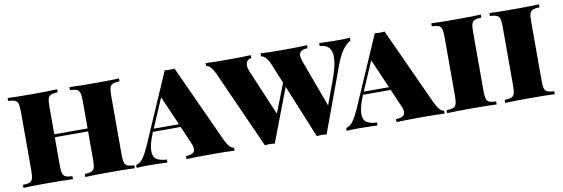

<svg xmlns="http://www.w3.org/2000/svg" viewBox="-48 -944 3748 1279"><g transform="rotate(-10 1826.0 -304.0)"><path d="M710.4 -502V-106Q710.4 -68.4 715.8 -51.3Q721.2 -34.2 735.6 -27.8Q750 -21.5 781.7 -20V0Q730.5 -2.9 623.5 -2.9Q507.8 -2.9 446.3 0V-20Q478.5 -21.5 492.9 -27.8Q507.3 -34.2 512.5 -51.3Q517.6 -68.4 517.6 -106V-295.9H292.5V-106Q292.5 -68.4 297.9 -51.3Q303.2 -34.2 317.4 -27.8Q331.5 -21.5 363.3 -20V0Q302.2 -2.9 186.5 -2.9Q79.6 -2.9 28.3 0V-20Q60.5 -21.5 75 -27.8Q89.4 -34.2 94.5 -51.3Q99.6 -68.4 99.6 -106V-502Q99.6 -539.6 94.2 -556.6Q88.9 -573.7 74.5 -580.1Q60.1 -586.4 28.3 -587.9V-607.9Q79.6 -605 186.5 -605Q302.2 -605 363.3 -607.9V-587.9Q331.1 -586.4 316.9 -580.1Q302.7 -573.7 297.6 -556.9Q292.5 -540 292.5 -502V-315.9H517.6V-502Q517.6 -539.6 512.2 -556.6Q506.8 -573.7 492.4 -580.1Q478 -586.4 446.3 -587.9V-607.9Q507.8 -605 623.5 -605Q730.5 -605 781.7 -607.9V-587.9Q749.5 -586.4 735.1 -580.1Q720.7 -573.7 715.6 -556.9Q710.4 -540 710.4 -502Z M1456.1 -20V0Q1404.8 -2.9 1309.1 -2.9Q1188 -2.9 1130.9 0V-20Q1161.6 -21.5 1176.8 -30.5Q1191.9 -39.6 1191.9 -59.1Q1191.9 -77.1 1179.2 -104L1129.9 -217.8H942.4Q909.2 -139.6 909.2 -93.8Q909.2 -53.2 933.3 -37.4Q957.5 -21.5 1002 -20V0Q927.2 -2.9 871.1 -2.9Q824.2 -2.9 793.9 0V-20Q817.4 -23.9 838.4 -50Q859.4 -76.2 886.2 -137.2L1090.8 -607.9Q1106 -606 1124 -606Q1143.1 -606 1157.2 -607.9L1397 -84Q1426.8 -21.5 1456.1 -20ZM1036.1 -434.6 951.2 -237.8H1121.6Z M2343.8 -607.9V-587.9Q2317.9 -575.7 2291.7 -541.3Q2265.6 -506.8 2243.7 -448.2L2078.6 0Q2060.5 -2.4 2045.9 -2.4Q2031.2 -2.4 2012.7 0L1865.2 -359.4L1728 0Q1709.5 -2.4 1694.8 -2.4Q1680.2 -2.4 1661.6 0L1426.8 -523.9Q1397 -586.4 1367.7 -587.9V-607.9Q1418.9 -605 1514.6 -605Q1621.6 -605 1672.9 -607.9V-587.9Q1655.8 -586.4 1645.8 -575Q1635.7 -563.5 1635.7 -544.4Q1635.7 -526.9 1645 -503.9L1776.4 -193.8L1853 -389.6L1797.9 -523.9Q1785.6 -554.2 1769.5 -570.6Q1753.4 -586.9 1738.8 -587.9V-607.9Q1790 -605 1885.7 -605Q1999.5 -605 2053.7 -607.9V-587.9Q2023.9 -586.4 2010 -576.9Q1996.1 -567.4 1996.1 -547.4Q1996.1 -530.8 2005.9 -503.9L2122.1 -188.5L2181.6 -350.1Q2216.3 -444.3 2216.3 -500.5Q2216.3 -585 2135.7 -587.9V-607.9Q2210.4 -605 2266.6 -605Q2313.5 -605 2343.8 -607.9Z M2877 -20V0Q2825.7 -2.9 2730 -2.9Q2608.9 -2.9 2551.8 0V-20Q2582.5 -21.5 2597.7 -30.5Q2612.8 -39.6 2612.8 -59.1Q2612.8 -77.1 2600.1 -104L2550.8 -217.8H2363.3Q2330.1 -139.6 2330.1 -93.8Q2330.1 -53.2 2354.2 -37.4Q2378.4 -21.5 2422.9 -20V0Q2348.1 -2.9 2292 -2.9Q2245.1 -2.9 2214.8 0V-20Q2238.3 -23.9 2259.3 -50Q2280.3 -76.2 2307.1 -137.2L2511.7 -607.9Q2526.9 -606 2544.9 -606Q2564 -606 2578.1 -607.9L2817.9 -84Q2847.7 -21.5 2877 -20ZM2457 -434.6 2372.1 -237.8H2542.5Z M3158.2 -502V-106Q3158.2 -68.4 3163.3 -51.3Q3168.5 -34.2 3182.6 -27.8Q3196.8 -21.5 3229 -20V0Q3174.3 -2.9 3067.4 -2.9Q2948.2 -2.9 2894 0V-20Q2926.3 -21.5 2940.7 -27.8Q2955.1 -34.2 2960.2 -51.3Q2965.3 -68.4 2965.3 -106V-502Q2965.3 -539.6 2960 -556.6Q2954.6 -573.7 2940.2 -580.1Q2925.8 -586.4 2894 -587.9V-607.9Q2948.2 -605 3067.4 -605Q3174.3 -605 3229 -607.9V-587.9Q3196.8 -586.4 3182.6 -580.1Q3168.5 -573.7 3163.3 -556.9Q3158.2 -540 3158.2 -502Z M3551.3 -502V-106Q3551.3 -68.4 3556.4 -51.3Q3561.5 -34.2 3575.7 -27.8Q3589.8 -21.5 3622.1 -20V0Q3567.4 -2.9 3460.4 -2.9Q3341.3 -2.9 3287.1 0V-20Q3319.3 -21.5 3333.7 -27.8Q3348.1 -34.2 3353.3 -51.3Q3358.4 -68.4 3358.4 -106V-502Q3358.4 -539.6 3353 -556.6Q3347.7 -573.7 3333.3 -580.1Q3318.8 -586.4 3287.1 -587.9V-607.9Q3341.3 -605 3460.4 -605Q3567.4 -605 3622.1 -607.9V-587.9Q3589.8 -586.4 3575.7 -580.1Q3561.5 -573.7 3556.4 -556.9Q3551.3 -540 3551.3 -502Z"/></g></svg>

Font: TypoPRO Playfair Display SC
Style: Regular
Weight: 900
Designer: Claus Eggers Sørensen
Foundry: Claus Eggers Sørensen
Version: Version 1.004;PS 001.004;hotconv 1.0.70;makeotf.lib2.5.58329